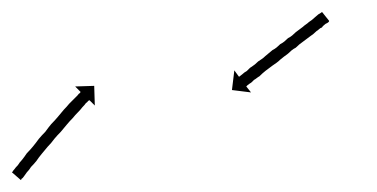

<svg xmlns="http://www.w3.org/2000/svg" viewBox="-27 -285 633 322"><path d="M-6 3Q-5 1 -3 -1Q-1 -4 3 -8Q6 -13 10 -17Q14 -22 18 -28Q23 -33 28 -39Q33 -45 38 -52Q43 -58 49 -64Q54 -71 59 -77Q65 -83 70 -89Q75 -95 80 -101Q85 -106 89 -111Q93 -115 97 -119Q100 -122 103 -125Q105 -128 107 -129Q108 -130 108 -131L99 -140L131 -141L132 -108L123 -117Q122 -116 121 -116Q120 -114 117 -112Q115 -109 111 -105Q108 -101 104 -97Q99 -92 95 -87Q90 -82 85 -76Q80 -70 75 -64Q69 -58 64 -52Q59 -45 53 -39Q48 -33 43 -27Q38 -21 34 -15Q30 -10 25 -5Q22 0 18 4Q15 8 13 11Q11 14 9 15Q9 16 8 17L-7 4Q-7 4 -6 3ZM524 -248Q523 -247 522 -246.5Q521 -246 519 -245Q518 -244 516 -242.5Q514 -241 513 -239Q510 -238 508 -236Q506 -234 504 -233Q501 -230 498.5 -228Q496 -226 493 -224Q490 -222 487 -219.5Q484 -217 481 -215Q478 -213 475 -210.5Q472 -208 469 -205Q465 -203 462 -200.5Q459 -198 456 -195Q449 -190 443 -185Q440 -182 436.5 -179.5Q433 -177 430 -175Q427 -173 424 -170.5Q421 -168 418 -166Q413 -162 408 -157Q406 -156 403.5 -154Q401 -152 399 -151Q397 -149 395.5 -147.5Q394 -146 392 -145Q389 -143 388 -142Q387 -141 386 -140L394 -130L362 -134L366 -167L374 -156Q374 -157 375 -157Q376 -158 377.5 -159Q379 -160 380 -161Q381 -162 383 -163.5Q385 -165 387 -166Q389 -168 391 -170Q393 -172 395 -173Q398 -175 400.5 -177Q403 -179 406 -182Q409 -184 412 -186Q415 -188 418 -191Q424 -196 430 -201Q434 -203 437 -205.5Q440 -208 443 -211Q447 -213 450 -215.5Q453 -218 456 -221Q460 -223 463 -225.5Q466 -228 469 -231Q472 -233 475 -235.5Q478 -238 481 -240Q483 -242 486 -244Q489 -246 491 -248Q494 -250 496 -251.5Q498 -253 500 -255Q502 -257 503.5 -258Q505 -259 507 -261Q510 -263 512 -264Q512 -264 512.5 -264.5Q513 -265 513 -265L525 -250Q525 -249 524 -248Z"/></svg>

Font: FRB American Cursive Just Arrows Light
Style: Italic
Weight: 300
Italic angle: -25°
Version: Version 2.0;Modular Font Editor K font №1